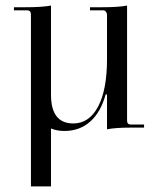

<svg xmlns="http://www.w3.org/2000/svg" viewBox="-20 -458 566 689"><path d="M211 12Q184 12 163 3V211H91V-406Q91 -421 77 -421H30V-432H70Q131 -432 163 -438V-118Q163 -15 243 -15Q300 -15 332 -75.5Q364 -136 364 -245V-405Q364 -411 360 -416Q356 -421 350 -421H303V-432H344Q406 -432 436 -438V-25Q436 -11 450 -11H497V0H447Q394 0 364 6V-119H359Q342 -56 304 -22Q266 12 211 12Z"/></svg>

Font: Arapey Regular-Display
Style: Regular
Weight: 400
Designer: Eduardo Rodriguez Tunni
Foundry: Eduardo Rodriguez Tunni
Version: Version 4.000